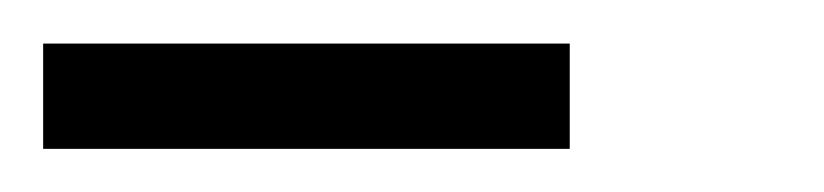

<svg xmlns="http://www.w3.org/2000/svg" viewBox="-20 -69 382 89"><path d="M244.1 0V-48.8H0V0Z"/></svg>

Font: Daray
Style: Regular
Weight: 400
Designer: Maxim Raikov
Foundry: Maxim Raikov
Version: Version 1.00 May 24, 2021, initial release